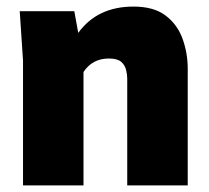

<svg xmlns="http://www.w3.org/2000/svg" viewBox="-20 -564 635 584"><path d="M551 0H367V-325Q367 -337 363.5 -351.5Q360 -366 348.5 -376Q337 -386 311 -386Q261 -386 234 -345V0H50V-380L40 -530H206L218 -464Q276 -544 386 -544Q448 -544 484 -516.5Q520 -489 535.5 -445.5Q551 -402 551 -355Z"/></svg>

Font: Tanohe Sans ExtraBold
Style: Regular
Weight: 800
Designer: Village Type and Design LLC & Cristiano Sobral
Foundry: Cooper Hewitt Smithsonian Design Museum
Version: Version 1.00;September 29, 2021;FontCreator 13.0.0.2655 64-b